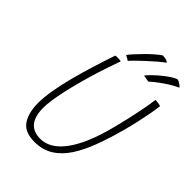

<svg xmlns="http://www.w3.org/2000/svg" viewBox="-256 -1003 1143 1143"><g transform="rotate(45 316.0 -431.5)"><path d="M249 21.5Q167.5 21.5 134.2 -27Q101 -75.5 101 -159.5Q101 -207 111.8 -268.8Q122.5 -330.5 140.5 -400Q158 -467 180.2 -539Q202.5 -611 226.5 -682Q230.5 -683 236 -683.5Q241.5 -684 247 -684Q256.5 -684 263.5 -683Q270.5 -682 274 -681Q251.5 -619 227.2 -543.5Q203 -468 184 -393.5Q172 -347.5 162.8 -304.2Q153.5 -261 148.2 -224.2Q143 -187.5 143 -160Q143 -16 261 -16Q343 -16 409 -105Q475 -194 519.5 -364Q526 -388.5 533.2 -417.8Q540.5 -447 547.5 -478.5Q554.5 -510 561.2 -542.5Q568 -575 573.5 -606Q579 -637 582.5 -665Q588.5 -665 594.5 -664.5Q600.5 -664 606.2 -663.2Q612 -662.5 617.5 -661Q623 -659.5 628 -658Q624.5 -627 616.8 -585Q609 -543 598.8 -497.2Q588.5 -451.5 577 -409Q551 -312.5 521.5 -233.5Q492 -154.5 454.5 -97.5Q417 -40.5 366.8 -9.5Q316.5 21.5 249 21.5ZM426.5 -883.5Q438.5 -883 446.8 -881.5Q455 -880 461.5 -877.2Q468 -874.5 473.5 -869Q453 -854.5 426.8 -832Q400.5 -809.5 374.8 -785.5Q349 -761.5 329 -741.8Q309 -722 301.5 -712.5Q298 -715 287.8 -721Q277.5 -727 270 -730.5Q279 -743.5 298 -764.5Q317 -785.5 340.2 -809Q363.5 -832.5 386.5 -852.5Q409.5 -872.5 426.5 -883.5ZM589.5 -845Q597 -843 605 -838.8Q613 -834.5 620.2 -829Q627.5 -823.5 631.5 -817Q609 -807.5 581.2 -790.5Q553.5 -773.5 525.5 -753Q497.5 -732.5 475 -712Q470.5 -713 456 -715.2Q441.5 -717.5 431.5 -719.5Q445 -736.5 465.5 -756.2Q486 -776 509 -794.5Q532 -813 553.2 -826.8Q574.5 -840.5 589.5 -845Z"/></g></svg>

Font: Grandstander Thin Thin
Style: Italic
Weight: 250
Italic angle: -15°
Version: Version 1.200